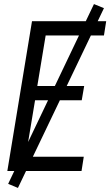

<svg xmlns="http://www.w3.org/2000/svg" viewBox="-20 -839 541 942"><path d="M16 0 137 -735H501L490 -665H204L163 -417H393L381 -347H152L106 -70H391L380 0ZM68 83 20 63 441 -819 490 -799Z"/></svg>

Font: Iosevka Curly Oblique
Style: Regular
Weight: 400
Italic angle: -9°
Monospace: yes
Designer: Belleve Invis
Foundry: Belleve Invis
Version: Version 11.1.0; ttfautohint (v1.8.3)